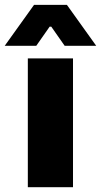

<svg xmlns="http://www.w3.org/2000/svg" viewBox="-44 -779 421 799"><path d="M71.8 -536.1V0H259.8V-536.1ZM-24.4 -588.4H106.9L162.6 -668H169.4L225.1 -588.4H356.4L234.4 -758.8H97.7Z"/></svg>

Font: Wand UI Pro Black
Style: Regular
Weight: 900
Designer: Andreas Faust
Version: Version 1.003;FEAKit 1.0